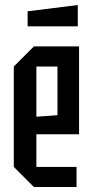

<svg xmlns="http://www.w3.org/2000/svg" viewBox="-20 -745 370 765"><path d="M35 -80V-480L115 -560H295V-210H125V-80H285V0H115ZM125 -280 209 -286V-480H125ZM90 -640V-700L290 -725V-640Z"/></svg>

Font: Tektur Condensed
Style: Regular
Weight: 400
Width: 3
Designer: Adam Jagosz
Foundry: Adam Jagosz
Version: Version 1.005;gftools[0.9.30]